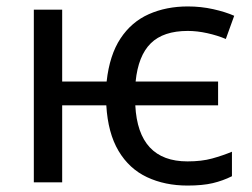

<svg xmlns="http://www.w3.org/2000/svg" viewBox="-20 -566 782 596"><path d="M562 10Q492 10 436.5 -16Q381 -42 348 -97.5Q315 -153 310 -239H173V0H85V-536H173V-313H311Q320 -395 354 -446.5Q388 -498 442 -522Q496 -546 563 -546Q604 -546 642 -537.5Q680 -529 707 -517L681 -445Q655 -456 623.5 -463Q592 -470 563 -470Q487 -470 448 -431.5Q409 -393 401 -313H657V-239H400Q409 -65 562 -65Q606 -65 638.5 -74Q671 -83 700 -95V-19Q672 -5 640.5 2.5Q609 10 562 10Z"/></svg>

Font: Noto Sans
Style: Regular
Weight: 400
Designer: Monotype Design Team
Foundry: Monotype Imaging Inc.
Version: Version 2.007